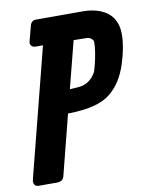

<svg xmlns="http://www.w3.org/2000/svg" viewBox="-89 -767 649 827"><g transform="rotate(-10 235.5 -353.5)"><path d="M217.3 -386.2 253.4 -388.7Q257.8 -389.2 262.7 -389.6Q308.1 -396.5 332.5 -441.4Q335 -449.2 338.4 -460.4Q356 -526.9 356 -568.4Q356 -573.7 351.6 -579.1Q341.8 -590.8 326.7 -590.8Q321.3 -591.3 298.8 -591.3Q280.3 -591.3 270 -591.8ZM136.2 -592.8H103Q96.2 -592.8 90.3 -596.2Q77.6 -604 82.5 -620.1L100.1 -687.5Q101.1 -691.4 103.5 -695.3Q111.3 -707 122.6 -707H330.6Q372.6 -707 405.3 -694.3Q479 -665 479 -580.1Q479 -525.9 456.1 -454.1Q430.2 -373.5 377.9 -332Q322.8 -286.1 191.4 -284.7L124.5 -21.5Q118.7 -0.5 95.2 0H12.2Q5.9 0 1 -2.9Q-11.7 -11.2 -7.3 -30.3Z"/></g></svg>

Font: Allan
Style: Bold
Weight: 700
Version: Version 1.005